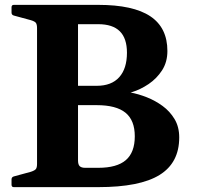

<svg xmlns="http://www.w3.org/2000/svg" viewBox="-20 -769 811 789"><path d="M132.2 0V-749H300.6V-110.2Q300.6 -92.4 307.8 -85.9Q315.1 -79.4 329.9 -79.4H383.6Q460.7 -79.4 497.3 -111.2Q533.9 -142.9 533.9 -208.9Q533.9 -274.6 495.8 -305.7Q457.7 -336.9 377.4 -336.9H300.6V-416.4H377.4Q438.3 -416.4 470 -451.8Q501.7 -487.2 501.7 -552.3Q501.7 -611.3 472.4 -640.4Q443.2 -669.6 383.6 -669.6H300.6V-749H383.6Q527.4 -749 597.7 -702.1Q667.9 -655.2 667.9 -559.4Q667.9 -513.8 646 -480Q624.1 -446.2 591 -423.8Q557.8 -401.4 522.8 -390.5Q487.7 -379.6 460.9 -379.6V-394.9Q483.5 -394.9 515.9 -388.9Q548.4 -383 583.2 -369.3Q618 -355.6 648.1 -333.6Q678.2 -311.6 697.3 -279.7Q716.5 -247.7 716.5 -204.3Q716.5 -100 635.6 -50Q554.8 0 383.6 0ZM37 0Q27.4 0 27.4 -10V-31.8Q27.4 -41.2 36.8 -44L107 -63.1Q123.7 -68.6 127.9 -75Q132.2 -81.3 132.2 -95.7V-206.8H300.6V0ZM27.4 -739Q27.4 -749 37 -749H300.6V-542.2H132.2V-653.3Q132.2 -667.7 127.9 -674.4Q123.7 -681 107 -686L36.8 -705.1Q27.4 -707.8 27.4 -717.2Z"/></svg>

Font: Hahmlet
Style: Regular
Weight: 400
Designer: Minjoo Ham & Mark Frömberg
Foundry: hypertype
Version: Version 1.002